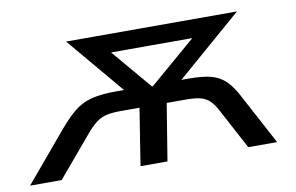

<svg xmlns="http://www.w3.org/2000/svg" viewBox="-96 -593 1070 695"><g transform="rotate(-10 439.5 -245.5)"><path d="M-37 0 111 -176Q146 -218 174.5 -241Q203 -264 239 -273Q275 -282 330 -282H403L379 -257L182 -491H810L540 -257L523 -282H595Q648 -282 679 -273.5Q710 -265 732.5 -242.5Q755 -220 777 -176L871 0H765L686 -148Q673 -173 659 -186Q645 -199 625.5 -204Q606 -209 573 -209H502L468 0H369L402 -209H332Q300 -209 279.5 -204Q259 -199 241.5 -185.5Q224 -172 204 -148L79 0ZM460 -277H463L669 -454L664 -424H304L310 -454Z"/></g></svg>

Font: Nunito Sans 10pt SemiExpanded Medium
Style: Italic
Weight: 500
Width: 6
Italic angle: -9°
Designer: Vernon Adams
Foundry: Vernon Adams
Version: Version 3.101;gftools[0.9.27]